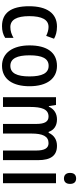

<svg xmlns="http://www.w3.org/2000/svg" viewBox="560 -1438 795 1956"><g transform="rotate(90 958.0 -460.5)"><path d="M247 -83C292 -83 332 -93 366 -115V-200C331 -180 297 -168 256 -168C182 -168 145 -233 145 -360C145 -490 181 -557 255 -557C284 -557 315 -548 346 -533L375 -613C344 -631 303 -643 251 -643C116 -643 44 -540 44 -359C44 -172 114 -83 247 -83Z M859 -363C859 -545 778 -643 652 -643C513 -643 443 -539 443 -363C443 -195 518 -83 650 -83C790 -83 859 -196 859 -363ZM544 -363C544 -492 576 -558 651 -558C726 -558 759 -492 759 -363C759 -234 726 -168 651 -168C577 -168 544 -236 544 -363Z M1466 -643C1406 -643 1360 -616 1333 -558H1324C1307 -610 1264 -643 1197 -643C1141 -643 1093 -617 1067 -560H1061L1050 -633H971V-93H1070V-367C1070 -485 1091 -557 1168 -557C1219 -557 1243 -519 1243 -433V-93H1341V-383C1341 -497 1368 -557 1439 -557C1490 -557 1514 -517 1514 -431V-93H1612V-450C1612 -581 1565 -643 1466 -643Z M1799 -838C1763 -838 1742 -818 1742 -776C1742 -735 1764 -714 1799 -714C1833 -714 1854 -735 1854 -776C1854 -817 1834 -838 1799 -838ZM1847 -633H1748V-93H1847Z"/></g></svg>

Font: Noto Sans Kannada UI Condensed Medium
Style: Regular
Weight: 500
Width: 3
Designer: Jelle Bosma - Monotype Design Team
Foundry: Monotype Imaging Inc.
Version: Version 2.005